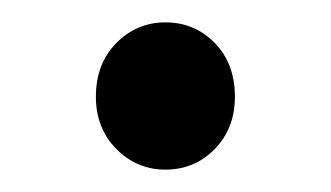

<svg xmlns="http://www.w3.org/2000/svg" viewBox="-20 -407 293 170"><path d="M126.5 -256.8Q101.1 -256.8 83 -275.1Q64.9 -293.5 64.9 -321.3Q64.9 -350.6 83 -368.9Q101.1 -387.2 126.5 -387.2Q152.3 -387.2 170.2 -368.9Q188 -350.6 188 -321.3Q188 -293.5 170.2 -275.1Q152.3 -256.8 126.5 -256.8Z"/></svg>

Font: Varta Medium
Style: Regular
Weight: 500
Designer: Joana Correia, Viktoriya Grabowska, Eben Sorkin
Foundry: Sorkin Type Co.
Version: Version 1.004